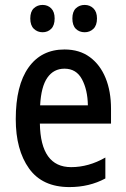

<svg xmlns="http://www.w3.org/2000/svg" viewBox="-20 -750 511 780"><path d="M242 -549Q303 -549 345 -518Q387 -487 409 -433Q431 -379 431 -308V-248H142Q145 -71 269 -71Q340 -71 408 -110V-25Q343 10 262 10Q152 10 98 -65.5Q44 -141 44 -266Q44 -403 96 -476Q148 -549 242 -549ZM242 -471Q198 -471 172.5 -434.5Q147 -398 143 -322H337Q336 -385 313 -428Q290 -471 242 -471ZM103 -675Q103 -703 117.5 -716.5Q132 -730 153 -730Q174 -730 188 -716Q202 -702 202 -675Q202 -647 188 -633Q174 -619 153 -619Q132 -619 117.5 -633Q103 -647 103 -675ZM274 -675Q274 -703 288.5 -716.5Q303 -730 324 -730Q345 -730 359.5 -716Q374 -702 374 -675Q374 -647 359.5 -633Q345 -619 324 -619Q302 -619 288 -633Q274 -647 274 -675Z"/></svg>

Font: Noto Sans Malayalam Condensed Medium
Style: Regular
Weight: 500
Width: 3
Designer: Jelle Bosma - Monotype Design Team
Foundry: Monotype Imaging Inc.
Version: Version 2.104; ttfautohint (v1.8.4.7-5d5b)